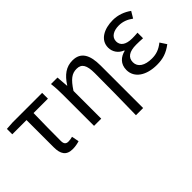

<svg xmlns="http://www.w3.org/2000/svg" viewBox="-59 -1047 1737 1737"><g transform="rotate(-45 809.5 -178.5)"><path d="M322 13C356 13 387 6 409 -1L395 -71C377 -66 360 -63 342 -63C312 -63 297 -78 297 -116C297 -226 298 -346 301 -469H485V-543H106L29 -538V-469H211V-122C211 -35 240 13 322 13Z M942 200H1034V-344C1034 -482 991 -557 886 -557C806 -557 747 -515 692 -429H690L681 -543H598C605 -486 606 -438 606 -394V0H698V-355C758 -447 799 -477 859 -477C923 -477 948 -434 948 -332C948 -176 946 23 942 200Z M1399 13C1475 13 1531 -4 1597 -54L1557 -115C1506 -74 1461 -60 1408 -60C1316 -60 1261 -97 1261 -158C1261 -218 1305 -250 1395 -250C1422 -250 1448 -249 1480 -247V-318C1453 -316 1433 -315 1411 -315C1324 -315 1287 -350 1287 -399C1287 -455 1339 -484 1406 -484C1456 -484 1500 -467 1542 -436L1579 -498C1529 -534 1469 -557 1403 -557C1292 -557 1196 -509 1196 -410C1196 -359 1226 -310 1282 -289V-284C1220 -269 1170 -227 1170 -150C1170 -49 1264 13 1399 13Z"/></g></svg>

Font: Noto Sans KR
Style: Regular
Weight: 400
Designer: Ryoko NISHIZUKA 西塚涼子 (kana, bopomofo & ideographs); Paul D. Hunt (Latin, Greek & Cyrillic); Sandoll Communications 산돌커뮤니
Foundry: Adobe
Version: Version 2.004;hotconv 1.0.118;makeotfexe 2.5.65603